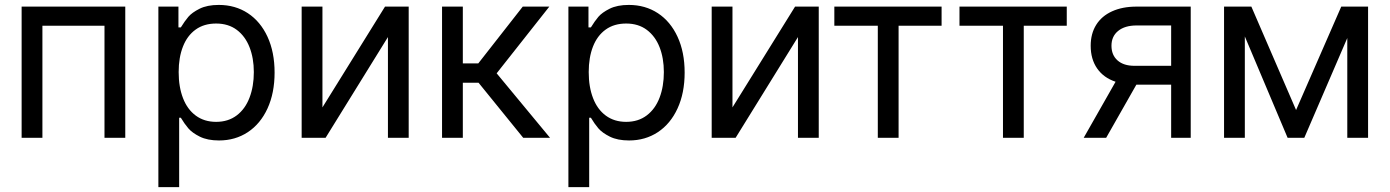

<svg xmlns="http://www.w3.org/2000/svg" viewBox="-20 -557 5616 776"><path d="M67.4 -530.3H486.3V0H402.3V-453.1H151.4V0H67.4Z M620.1 -530.3H701.2V-446.3H710.9Q726.6 -471.7 741.2 -489Q755.9 -506.3 786.6 -521.7Q817.4 -537.1 864.3 -537.1Q930.7 -537.1 981.7 -503.7Q1032.7 -470.2 1061.3 -408.2Q1089.8 -346.2 1089.8 -263.7Q1089.8 -181.2 1061.3 -118.9Q1032.7 -56.6 981.7 -22.9Q930.7 10.7 865.2 10.7Q818.8 10.7 787.8 -4.6Q756.8 -20 741.2 -38.3Q725.6 -56.6 710.9 -81.1H704.1V199.2H620.1ZM853.5 -64.5Q902.3 -64.5 936.8 -90.6Q971.2 -116.7 988.5 -162.4Q1005.9 -208 1005.9 -265.6Q1005.9 -321.8 988.5 -366.2Q971.2 -410.6 937 -436.3Q902.8 -461.9 853.5 -461.9Q804.7 -461.9 770.8 -437.5Q736.8 -413.1 719.5 -368.9Q702.1 -324.7 702.1 -265.6Q702.1 -205.6 719.7 -160.2Q737.3 -114.7 771.5 -89.6Q805.7 -64.5 853.5 -64.5Z M1536.1 -530.3H1631.8V0H1547.9V-407.2L1295.9 0H1199.2V-530.3H1283.2V-123Z M1766.6 -530.3H1850.6V-300.8H1913.1L2092.8 -530.3H2200.2L1987.3 -260.7L2203.1 0H2094.7L1914.1 -222.7H1850.6V0H1766.6Z M2277.3 -530.3H2358.4V-446.3H2368.2Q2383.8 -471.7 2398.4 -489Q2413.1 -506.3 2443.8 -521.7Q2474.6 -537.1 2521.5 -537.1Q2587.9 -537.1 2638.9 -503.7Q2689.9 -470.2 2718.5 -408.2Q2747.1 -346.2 2747.1 -263.7Q2747.1 -181.2 2718.5 -118.9Q2689.9 -56.6 2638.9 -22.9Q2587.9 10.7 2522.5 10.7Q2476.1 10.7 2445.1 -4.6Q2414.1 -20 2398.4 -38.3Q2382.8 -56.6 2368.2 -81.1H2361.3V199.2H2277.3ZM2510.7 -64.5Q2559.6 -64.5 2594 -90.6Q2628.4 -116.7 2645.8 -162.4Q2663.1 -208 2663.1 -265.6Q2663.1 -321.8 2645.8 -366.2Q2628.4 -410.6 2594.2 -436.3Q2560.1 -461.9 2510.7 -461.9Q2461.9 -461.9 2428 -437.5Q2394 -413.1 2376.7 -368.9Q2359.4 -324.7 2359.4 -265.6Q2359.4 -205.6 2377 -160.2Q2394.5 -114.7 2428.7 -89.6Q2462.9 -64.5 2510.7 -64.5Z M3193.4 -530.3H3289.1V0H3205.1V-407.2L2953.1 0H2856.4V-530.3H2940.4V-123Z M3352.1 -530.3H3785.6V-453.1H3611.8V0H3527.8V-453.1H3352.1Z M3857.9 -530.3H4291.5V-453.1H4117.7V0H4033.7V-453.1H3857.9Z M4713.4 -214.8H4572.8L4450.7 0H4359.9L4488.8 -226.6Q4440.4 -242.7 4414.3 -280.3Q4388.2 -317.9 4388.2 -372.1Q4388.2 -420.9 4410.4 -456.5Q4432.6 -492.2 4474.6 -511.2Q4516.6 -530.3 4573.7 -530.3H4792.5V0H4713.4ZM4564.9 -291H4713.4V-454.1H4573.7Q4526.4 -454.1 4499.3 -432.1Q4472.2 -410.2 4472.2 -372.1Q4472.2 -334.5 4496.8 -312.7Q4521.5 -291 4564.9 -291Z M5400.9 -530.3H5509.3V0H5425.3V-403.3L5251.5 0H5184.1L5011.2 -409.7V0H4927.2V-530.3H5037.6L5218.3 -112.3Z"/></svg>

Font: Pretendard
Style: Regular
Weight: 400
Designer: Base glyphs from Inter by Rasmus Andersson; Hangeul glyphs from Noto Sans CJK(Source Han Sans) by Jang Soo-young and Kan
Foundry: Kil Hyung-jin
Version: Version 1.309